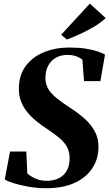

<svg xmlns="http://www.w3.org/2000/svg" viewBox="-20 -1012 595 1044"><path d="M230 11.5Q183 11.5 135.8 3.2Q88.5 -5 53.2 -16.2Q18 -27.5 6 -36.5L34.5 -188H123L128.5 -69Q143 -55 170.5 -42Q198 -29 232 -29Q263.5 -29 287 -37.5Q310.5 -46 326.5 -62Q342.5 -78 350.5 -100.2Q358.5 -122.5 358.5 -150.5Q359 -183.5 346.2 -209.2Q333.5 -235 306.2 -258.8Q279 -282.5 236 -311Q205 -331 177.5 -353.5Q150 -376 128.5 -402Q107 -428 94.8 -459.2Q82.5 -490.5 82.5 -528Q82.5 -603 119.8 -653Q157 -703 219.2 -728.2Q281.5 -753.5 356 -753.5Q405.5 -753.5 444 -747.8Q482.5 -742 509.2 -733Q536 -724 551 -715.5L526 -571H437L428 -687.5Q416.5 -697.5 395.8 -705.5Q375 -713.5 346 -713.5Q311 -713.5 284 -698.2Q257 -683 242 -654.8Q227 -626.5 227 -587.5Q227 -554.5 242.8 -528Q258.5 -501.5 289.8 -476.8Q321 -452 366.5 -422.5Q406 -397 440 -366.8Q474 -336.5 494.8 -298.8Q515.5 -261 515.5 -212.5Q515.5 -149.5 483 -98.8Q450.5 -48 387 -18.2Q323.5 11.5 230 11.5ZM344 -797 312.5 -823 468.5 -992.5 555 -913.5Q525 -886.5 488.2 -865Q451.5 -843.5 414.2 -826.5Q377 -809.5 344 -797Z"/></svg>

Font: Merriweather 96pt ExtraBold
Style: Italic
Weight: 800
Italic angle: -7.8°
Version: Version 2.101